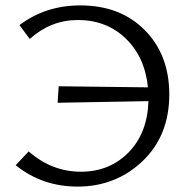

<svg xmlns="http://www.w3.org/2000/svg" viewBox="-20 -684 702 710"><path d="M277 -664Q425 -664 515.5 -572.5Q606 -481 606 -335Q606 -182 507 -88Q408 6 267 6Q136 6 38 -73L86 -124Q172 -49 279 -49Q385 -49 455 -120Q525 -191 529 -310L193 -304L197 -365L527 -361Q516 -473 445 -541.5Q374 -610 268 -610Q168 -610 90 -540L52 -591Q148 -664 277 -664Z"/></svg>

Font: EauTestSC
Style: Regular
Weight: 400
Designer: Christian Thalmann (Catharsis Fonts)
Version: Version 0.001;PS 000.001;hotconv 1.0.88;makeotf.lib2.5.64775